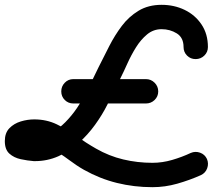

<svg xmlns="http://www.w3.org/2000/svg" viewBox="-71 -618 882 796"><path d="M791 -423Q791 -402 776 -387.5Q761 -373 740 -373Q719 -373 704.5 -387.5Q690 -402 690 -423Q690 -462 662 -479.5Q634 -497 599 -497Q565 -497 539 -475.5Q513 -454 493 -422Q473 -390 457.5 -355.5Q442 -321 429 -295Q415 -267 401.5 -239.5Q388 -212 374 -184Q353 -142 323 -100.5Q293 -59 254.5 -24.5Q216 10 170.5 30Q125 50 74 50Q74 50 71 50Q69 50 69 50Q43 48 15 42Q-13 36 -32 19Q-51 2 -51 -33Q-51 -67 -32 -86.5Q-13 -106 15 -114.5Q43 -123 71 -123Q122 -123 164.5 -102.5Q207 -82 246 -54Q285 -26 327 -2Q381 29 440 43Q499 57 561 57Q602 57 643 45Q684 33 720 16Q720 16 720 16Q720 16 720 16Q739 8 758.5 15Q778 22 787 41Q795 60 788 79.5Q781 99 762 108Q715 129 664 143.5Q613 158 561 158Q485 158 414 140.5Q343 123 277 86Q247 69 213 43.5Q179 18 143 -2Q107 -22 71 -22Q66 -22 54.5 -20.5Q43 -19 44 -19Q48 -23 49 -29Q50 -35 50 -33Q50 -29 50 -32.5Q50 -36 49 -40Q47 -48 41 -53Q39 -55 46.5 -54Q54 -53 64 -52Q74 -51 79 -50Q79 -50 77 -50Q74 -51 74 -51Q109 -51 141 -67.5Q173 -84 200 -111.5Q227 -139 248 -170Q269 -201 284 -229Q297 -257 311 -284.5Q325 -312 338 -340Q359 -382 382 -427Q405 -472 434 -510.5Q463 -549 503.5 -573.5Q544 -598 599 -598Q651 -598 694.5 -577Q738 -556 764.5 -516.5Q791 -477 791 -423Q791 -423 791 -423Q791 -423 791 -423ZM233 -189Q212 -189 197.5 -203.5Q183 -218 183 -239Q183 -260 197.5 -275Q212 -290 233 -290Q308 -290 383.5 -290Q459 -290 534 -290Q534 -290 534 -290Q534 -290 534 -290Q555 -290 570 -275Q585 -260 585 -239Q585 -218 570 -203.5Q555 -189 534 -189Q459 -189 383.5 -189Q308 -189 233 -189Q233 -189 233 -189Q233 -189 233 -189Z"/></svg>

Font: FRB American Cursive Ultra
Style: Bold Italic
Weight: 1000
Italic angle: -25°
Version: Version 2.0;Modular Font Editor K font №1